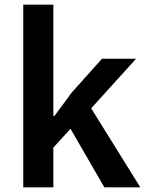

<svg xmlns="http://www.w3.org/2000/svg" viewBox="-20 -797 626 817"><path d="M207 0H79V-777H207V-304H212L285 -403L414 -547H559L368 -336L577 0H424L280 -249L207 -169Z"/></svg>

Font: IBM Plex Sans JP SemiBold
Style: Regular
Weight: 600
Designer: Mike Abbink; Paul van der Laan; Pieter van Rosmalen; Wujin Sim; Yejin Wi; Jinhee Kim; Boomi Park; Yona Kim; Kichan Ma
Foundry: Sandoll Inc.
Version: Version 1.001